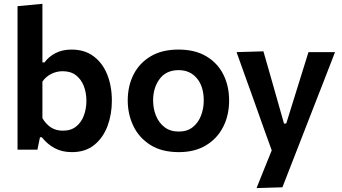

<svg xmlns="http://www.w3.org/2000/svg" viewBox="-20 -764 1748 980"><path d="M347 12.5Q296.5 12.5 259 -7.8Q221.5 -28 193.5 -63.5H184L171 0H69.5V-732.5L196.5 -744.5V-445.5H207.5Q228 -474.5 263.2 -492.8Q298.5 -511 345.5 -511Q412 -511 458 -476.5Q504 -442 527.5 -383Q551 -324 551 -250Q551 -180.5 528.8 -120.8Q506.5 -61 461.2 -24.2Q416 12.5 347 12.5ZM301 -97Q342.5 -97 369 -118.5Q395.5 -140 408.2 -174.8Q421 -209.5 421 -249Q421 -290.5 407.8 -324.8Q394.5 -359 367.8 -379.8Q341 -400.5 300 -400.5Q269.5 -400.5 242 -387Q214.5 -373.5 196.5 -347.5V-161Q213.5 -131.5 239.2 -114.2Q265 -97 301 -97Z M893 12.5Q805 12.5 747 -24.5Q689 -61.5 660.5 -121.5Q632 -181.5 632 -251Q632 -325.5 662 -384.2Q692 -443 749.8 -477Q807.5 -511 890.5 -511Q975.5 -511 1033.2 -476.5Q1091 -442 1120.2 -383.2Q1149.5 -324.5 1149.5 -251Q1149.5 -176 1119.2 -116.5Q1089 -57 1031.5 -22.2Q974 12.5 893 12.5ZM892.5 -92.5Q935.5 -92.5 963.8 -115Q992 -137.5 1006 -173.8Q1020 -210 1020 -251Q1020 -322.5 985 -364.2Q950 -406 892 -406Q828.5 -406 795 -361.2Q761.5 -316.5 761.5 -251Q761.5 -210 776 -173.8Q790.5 -137.5 819.8 -115Q849 -92.5 892.5 -92.5Z M1289.5 196Q1308.5 148.5 1328 99.8Q1347.5 51 1367 3.5Q1349.5 -44.5 1332 -93.2Q1314.5 -142 1298 -189L1266 -279Q1246.5 -332.5 1226.5 -388.5Q1206.5 -444.5 1187.5 -498L1324.5 -502Q1341 -444.5 1356.8 -389.5Q1372.5 -334.5 1389 -276.5L1429.5 -133.5H1441L1485.5 -276.5Q1503 -332.5 1520 -387.2Q1537 -442 1554.5 -498H1690Q1674.5 -458 1660 -420.5Q1645.5 -383 1628 -338Q1610.5 -293 1586 -230.5L1531.5 -90.5Q1494.5 4.5 1468.5 71.2Q1442.5 138 1421.5 192Z"/></svg>

Font: Commissioner SemiBold
Style: Regular
Weight: 600
Designer: Kostas Bartsokas
Foundry: Kostas Bartsokas
Version: Version 1.000; ttfautohint (v1.8.3)